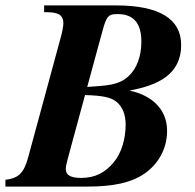

<svg xmlns="http://www.w3.org/2000/svg" viewBox="-45 -689 719 709"><path d="M118 -669V-644C157 -644 189 -642 189 -603C189 -593 185 -571 178 -546L59 -108C43 -49 23 -31 -25 -25V0H277C370 0 439 -13 490 -49C540 -84 572 -140 572 -206C572 -292 507 -339 435 -354V-355C538 -374 624 -414 624 -523C624 -619 544 -669 383 -669ZM334 -577C349 -633 358 -637 390 -637C448 -637 477 -603 477 -536C477 -480 460 -436 430 -408C393 -373 346 -373 277 -368ZM269 -338C334 -336 363 -330 384 -314C407 -296 419 -266 419 -229C419 -179 405 -126 376 -91C345 -53 308 -32 255 -32C216 -32 198 -42 198 -65C198 -73 200 -83 205 -102Z"/></svg>

Font: XITS
Style: Bold Italic
Weight: 700
Italic angle: -16.33°
Designer: MicroPress Inc., with final additions and corrections provided by Coen Hoffman, Elsevier (retired)
Version: Version 1.105